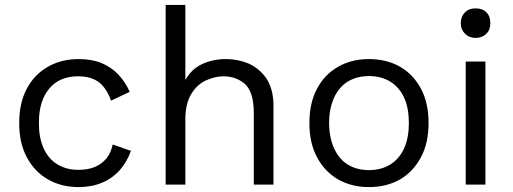

<svg xmlns="http://www.w3.org/2000/svg" viewBox="-20 -750 2085 780"><path d="M300 -510C253 -510 212 -500 175 -479C138 -458 110 -429 89 -390C68 -351 58 -304 58 -250C58 -196 68 -150 89 -111C110 -72 138 -42 175 -21C212 0 253 10 300 10C335 10 367 4 395 -8C422 -19 446 -36 466 -58C485 -80 501 -106 512 -137L438 -163C433 -141 425 -122 413 -107C400 -92 385 -80 366 -72C347 -64 324 -60 298 -60C265 -60 236 -68 212 -83C188 -98 170 -119 157 -148C144 -177 138 -211 138 -250C138 -290 144 -324 157 -353C170 -381 188 -403 212 -418C236 -433 265 -440 298 -440C333 -440 361 -432 383 -415C404 -398 420 -373 431 -341L507 -377C495 -404 479 -428 460 -448C441 -468 418 -483 392 -494C365 -505 335 -510 300 -510Z M733 0V-265C733 -308 741 -342 757 -368C772 -393 792 -412 816 -423C840 -434 864 -440 888 -440C923 -440 952 -429 976 -408C999 -386 1011 -347 1011 -292V0H1091V-320C1091 -363 1082 -399 1065 -427C1047 -455 1023 -476 994 -490C965 -503 932 -510 896 -510C862 -510 831 -503 802 -490C773 -477 750 -455 733 -425V-730H653V0Z M1479 -510C1432 -510 1391 -500 1354 -479C1317 -458 1289 -429 1268 -390C1247 -351 1237 -304 1237 -250C1237 -196 1247 -150 1268 -111C1289 -72 1317 -42 1354 -21C1391 0 1432 10 1479 10C1526 10 1568 0 1605 -21C1641 -42 1669 -72 1690 -111C1711 -150 1721 -196 1721 -250C1721 -304 1711 -351 1690 -390C1669 -429 1641 -458 1605 -479C1568 -500 1526 -510 1479 -510ZM1479 -441C1513 -441 1542 -433 1566 -418C1590 -403 1609 -381 1622 -353C1635 -324 1641 -290 1641 -250C1641 -211 1635 -177 1622 -148C1609 -119 1590 -97 1566 -82C1542 -67 1513 -59 1479 -59C1445 -59 1416 -67 1392 -82C1368 -97 1350 -119 1337 -148C1324 -177 1317 -211 1317 -250C1317 -290 1324 -324 1337 -353C1350 -381 1368 -403 1392 -418C1416 -433 1445 -441 1479 -441Z M1912 -596C1930 -596 1945 -602 1956 -613C1967 -624 1972 -638 1972 -656C1972 -674 1967 -689 1956 -700C1945 -711 1930 -716 1912 -716C1894 -716 1880 -711 1869 -700C1858 -689 1852 -674 1852 -656C1852 -638 1858 -624 1869 -613C1880 -602 1894 -596 1912 -596ZM1872 -500V0H1952V-500Z"/></svg>

Font: WorkSans-Regular
Style: Regular
Weight: 500
Designer: Wei Huang
Foundry: Wei Huang
Version: ""